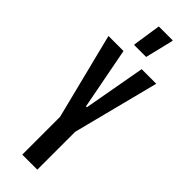

<svg xmlns="http://www.w3.org/2000/svg" viewBox="-299 -901 912 912"><g transform="rotate(45 157.5 -444.5)"><path d="M106 0V-254L-3 -688H98L158 -376H164L220 -688H318L207 -254V0ZM113 -744V-749L134 -889H228V-884L194 -744Z"/></g></svg>

Font: Saira UltraCondensed
Style: Bold
Weight: 700
Width: 1
Designer: Hector Gatti with collaboration of the Omnibus-Type team
Foundry: Omnibus-Type
Version: Version 1.101